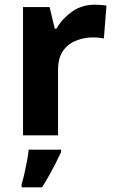

<svg xmlns="http://www.w3.org/2000/svg" viewBox="-20 -576 494 817"><path d="M383 -556Q394 -556 409 -555Q424 -554 433 -552L422 -412Q415 -414 401.5 -415.5Q388 -417 378 -417Q340 -417 305 -403.5Q270 -390 248.5 -360Q227 -330 227 -278V0H78V-546H191L213 -454H220Q244 -496 286 -526Q328 -556 383 -556ZM240 71Q230 93 217.5 117.5Q205 142 190.5 168Q176 194 159 221H72V208Q78 188 84 162Q90 136 95 109Q100 82 102 61H240Z"/></svg>

Font: Noto Sans Nag Mundari
Style: Bold
Weight: 700
Version: Version 1.000